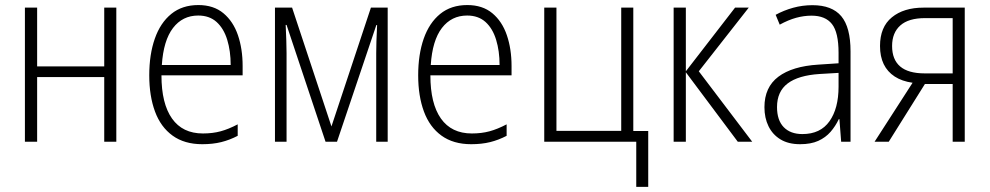

<svg xmlns="http://www.w3.org/2000/svg" viewBox="-20 -561 3918 760"><path d="M127 -530.8V-298.3H392.6V-530.8H440.4V0H392.6V-255.9H127V0H78.6V-530.8Z M765.1 -541Q825.7 -541 864.5 -508.5Q903.3 -476.1 921.9 -421.6Q940.4 -367.2 940.4 -299.8V-262.7H619.1Q619.1 -150.9 660.9 -91.8Q702.6 -32.7 783.2 -32.7Q821.8 -32.7 853.3 -41.3Q884.8 -49.8 920.9 -68.8V-23.4Q889.2 -6.8 855.7 1.5Q822.3 9.8 780.8 9.8Q710 9.8 663.1 -24.2Q616.2 -58.1 593.5 -119.6Q570.8 -181.2 570.8 -262.7Q570.8 -345.2 592.8 -408Q614.7 -470.7 658 -505.9Q701.2 -541 765.1 -541ZM764.6 -499.5Q702.6 -499.5 664.8 -450.2Q627 -400.9 620.6 -303.7H893.1Q893.1 -358.9 879.4 -403.6Q865.7 -448.2 837.4 -473.9Q809.1 -499.5 764.6 -499.5Z M1514.6 -530.8V0H1469.2V-350.6Q1469.2 -370.1 1470 -397.5Q1470.7 -424.8 1472.7 -461.9H1469.7L1314 0H1268.6L1114.3 -462.4H1110.8Q1112.3 -429.7 1113.3 -400.6Q1114.3 -371.6 1114.3 -350.6V0H1068.4V-530.8H1136.2L1292 -60.5L1448.2 -530.8Z M1829.6 -541Q1890.1 -541 1929 -508.5Q1967.8 -476.1 1986.3 -421.6Q2004.9 -367.2 2004.9 -299.8V-262.7H1683.6Q1683.6 -150.9 1725.3 -91.8Q1767.1 -32.7 1847.7 -32.7Q1886.2 -32.7 1917.7 -41.3Q1949.2 -49.8 1985.4 -68.8V-23.4Q1953.6 -6.8 1920.2 1.5Q1886.7 9.8 1845.2 9.8Q1774.4 9.8 1727.5 -24.2Q1680.7 -58.1 1658 -119.6Q1635.3 -181.2 1635.3 -262.7Q1635.3 -345.2 1657.2 -408Q1679.2 -470.7 1722.4 -505.9Q1765.6 -541 1829.6 -541ZM1829.1 -499.5Q1767.1 -499.5 1729.2 -450.2Q1691.4 -400.9 1685.1 -303.7H1957.5Q1957.5 -358.9 1943.8 -403.6Q1930.2 -448.2 1901.9 -473.9Q1873.5 -499.5 1829.1 -499.5Z M2545.9 178.7H2498.5V0H2134.3V-530.8H2182.6V-43H2439V-530.8H2486.8V-42.5H2545.9Z M2889.6 -530.8H2943.8L2746.1 -278.8L2957.5 0H2900.4L2694.8 -274.9V0H2646.5V-530.8H2694.8V-278.8Z M3195.8 -540.5Q3273.4 -540.5 3310.1 -496.8Q3346.7 -453.1 3346.7 -357.9V0H3309.6L3302.7 -89.4H3300.3Q3287.1 -61.5 3267.6 -39.1Q3248 -16.6 3219 -3.4Q3189.9 9.8 3147 9.8Q3100.6 9.8 3069.3 -9.3Q3038.1 -28.3 3022 -61.3Q3005.9 -94.2 3005.9 -136.7Q3005.9 -215.8 3061 -257.3Q3116.2 -298.8 3219.2 -305.2L3299.3 -310.5V-352.1Q3299.3 -432.6 3273.2 -465.8Q3247.1 -499 3192.4 -499Q3162.1 -499 3131.1 -490.5Q3100.1 -481.9 3066.4 -463.4L3050.3 -502.4Q3082.5 -520 3119.6 -530.3Q3156.7 -540.5 3195.8 -540.5ZM3299.3 -272.5 3224.1 -268.1Q3140.1 -262.7 3097.9 -230.7Q3055.7 -198.7 3055.7 -137.2Q3055.7 -85 3082.3 -57.6Q3108.9 -30.3 3156.2 -30.3Q3227.5 -30.3 3263.4 -81.1Q3299.3 -131.8 3299.3 -217.8Z M3498 0H3441.9L3592.3 -233.4Q3550.3 -239.3 3521.5 -258.1Q3492.7 -276.9 3478 -307.1Q3463.4 -337.4 3463.4 -378.9Q3463.4 -454.1 3510.3 -492.4Q3557.1 -530.8 3635.7 -530.8H3798.8V0H3751V-228.5H3641.1ZM3511.2 -378.9Q3511.2 -325.2 3543.2 -297.9Q3575.2 -270.5 3640.6 -270.5H3751V-489.3H3641.6Q3576.2 -489.3 3543.7 -460.2Q3511.2 -431.2 3511.2 -378.9Z"/></svg>

Font: Open Sans SemiCondensed Light
Style: Regular
Weight: 300
Width: 4
Designer: Monotype Design Team
Foundry: Monotype Imaging Inc.
Version: Version 3.000